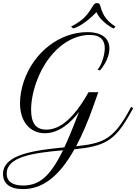

<svg xmlns="http://www.w3.org/2000/svg" viewBox="-20 -999 904 1275"><path d="M644 -531.2C681.2 -574.2 706.5 -628.9 706.5 -676.8C706.5 -736.8 666.5 -785.6 559.1 -785.6C377 -785.6 204.1 -652.8 138.2 -459C121.1 -407.7 112.8 -356.9 112.8 -313.5C112.8 -191.9 178.7 -114.3 277.8 -114.3C375 -114.3 453.1 -187.5 504.9 -256.8L492.2 -223.6C461.4 -143.6 434.1 -76.7 407.2 -20.5C213.4 -1.5 0 24.9 0 156.2C0 217.3 42.5 256.8 131.8 256.8C264.2 256.8 374.5 170.9 474.1 -7.8C671.4 -27.3 740.7 -62 838.9 -235.4L864.3 -280.3L851.1 -289.6L826.2 -244.6C727.5 -70.3 656.7 -46.4 485.4 -27.8C525.4 -102.5 564 -191.9 601.1 -297.4L632.8 -386.7H568.4L564.5 -380.4C470.7 -215.8 380.4 -138.2 287.6 -138.2C219.2 -138.2 186.5 -180.2 186.5 -270.5C186.5 -330.6 201.2 -401.4 227.1 -468.8C296.4 -649.9 435.5 -767.1 575.7 -767.1C651.9 -767.1 675.8 -727.1 675.8 -679.7C675.8 -626.5 649.4 -558.6 627.4 -536.6ZM133.8 232.9C61.5 232.9 24.4 205.1 24.4 153.8C24.4 43.9 191.9 16.6 398.4 -1C314 171.4 241.2 232.9 133.8 232.9ZM600.6 -964.8C562.5 -903.3 539.6 -867.7 451.7 -822.3C451.7 -822.3 465.8 -810.1 466.3 -810.1C543 -832.5 620.6 -918.9 620.1 -918.9C653.8 -845.7 735.4 -809.1 735.4 -809.1C735.4 -809.1 746.6 -821.3 747.1 -822.3C672.4 -869.1 657.7 -918.5 644.5 -963.9C642.1 -973.1 636.2 -978.5 624.5 -978.5C616.2 -978.5 607.9 -976.1 600.6 -964.8Z"/></svg>

Font: Petit Formal Script
Style: Regular
Weight: 400
Designer: Pablo Impallari, Brenda Gallo, Rodrigo Fuenzalida
Foundry: Pablo Impallari, Brenda Gallo, Rodrigo Fuenzalida
Version: Version 1.001